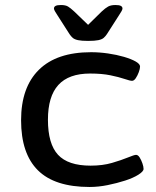

<svg xmlns="http://www.w3.org/2000/svg" viewBox="-20 -738 620 765"><path d="M337 7Q198 7 131 -59.5Q64 -126 64 -259Q64 -390 135 -460Q206 -530 343 -530Q376 -530 410.5 -525Q445 -520 474 -511.5Q503 -503 520.5 -493Q538 -483 538 -473Q538 -464 533 -450.5Q528 -437 521 -426.5Q514 -416 506 -416Q498 -416 476 -423.5Q454 -431 420 -438Q386 -445 339 -445Q254 -445 212.5 -399.5Q171 -354 171 -261Q171 -165 211 -121.5Q251 -78 341 -78Q389 -78 426.5 -89Q464 -100 489.5 -110.5Q515 -121 522 -121Q530 -121 536.5 -110.5Q543 -100 547.5 -87Q552 -74 552 -65Q552 -55 531.5 -42Q511 -29 478.5 -18.5Q446 -8 409 -0.5Q372 7 337 7ZM440 -718Q455 -718 461.5 -714.5Q468 -711 468 -704Q468 -700 464 -693Q460 -686 454 -677L406 -602Q400 -593 393 -587Q386 -581 372 -578Q358 -575 331 -575Q305 -575 291 -578Q277 -581 270 -587Q263 -593 257 -602L209 -677Q203 -686 199 -693Q195 -700 195 -704Q195 -711 201.5 -714.5Q208 -718 223 -718Q241 -718 251 -712Q261 -706 276 -692L331 -639L385 -692Q400 -706 411 -712Q422 -718 440 -718Z"/></svg>

Font: Asap Expanded Medium
Style: Regular
Weight: 500
Width: 7
Designer: Pablo Cosgaya
Foundry: Omnibus-Type
Version: Version 3.001